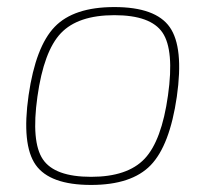

<svg xmlns="http://www.w3.org/2000/svg" viewBox="-20 -512 597 544"><path d="M304 -492Q421 -492 461 -435Q501 -378 481 -238Q461 -100 407 -44Q353 12 238 12Q121 12 81 -45Q41 -102 61 -242Q81 -380 135 -436Q189 -492 304 -492ZM86 -238Q68 -110 101.5 -60.5Q135 -11 238 -11Q341 -11 389.5 -62Q438 -113 456 -242Q474 -370 440.5 -419.5Q407 -469 304 -469Q201 -469 152.5 -418Q104 -367 86 -238Z"/></svg>

Font: Ezarion Thin
Style: Italic
Weight: 250
Italic angle: -8°
Designer: Natanael Gama
Version: Version 1.001;PS 001.001;hotconv 1.0.70;makeotf.lib2.5.58329